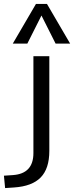

<svg xmlns="http://www.w3.org/2000/svg" viewBox="-95 -773 377 977"><path d="M156 -5Q156 85 112 130Q68 175 -24 181L-69 184L-75 121L-30 118Q75 111 75 6V-487H156ZM44 -551H-30L88 -753H144L262 -551H188L116 -694Z"/></svg>

Font: wassup Sans
Style: Regular
Weight: 400
Version: Version 2.001